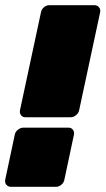

<svg xmlns="http://www.w3.org/2000/svg" viewBox="-27 -720 407 740"><path d="M71 -268Q60 -268 54 -276Q48 -284 50 -295L131 -673Q133 -684 142.5 -692Q152 -700 163 -700H337Q348 -700 354.5 -692Q361 -684 359 -673L278 -295Q276 -284 266 -276Q256 -268 245 -268ZM15 0Q4 0 -2.5 -8Q-9 -16 -7 -27L30 -201Q32 -212 42 -220Q52 -228 63 -228H237Q248 -228 254 -220Q260 -212 258 -201L221 -27Q219 -16 209.5 -8Q200 0 189 0Z"/></svg>

Font: Rubik Light Black
Style: Italic
Weight: 900
Italic angle: -12°
Version: Version 2.104